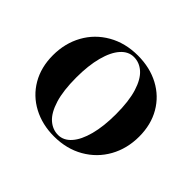

<svg xmlns="http://www.w3.org/2000/svg" viewBox="-127 -708 898 898"><g transform="rotate(45 322.5 -258.5)"><path d="M599.1 -267.1Q599.1 -187.5 563.5 -123.5Q527.8 -59.6 463.6 -22.7Q399.4 14.2 316.4 14.2Q238.3 14.2 176.3 -18.8Q114.3 -51.8 79.3 -111.8Q44.4 -171.9 44.4 -251Q44.4 -330.1 79.6 -393.8Q114.7 -457.5 179.2 -494.4Q243.7 -531.2 327.1 -531.2Q406.2 -531.2 468 -498.3Q529.8 -465.3 564.5 -405.5Q599.1 -345.7 599.1 -267.1ZM195.3 -254.4Q195.3 -168 212.6 -111.8Q230 -55.7 259.3 -29.8Q288.6 -3.9 325.2 -3.9Q361.3 -3.9 389.2 -35.2Q417 -66.4 432.6 -125.2Q448.2 -184.1 448.2 -264.2Q448.2 -350.1 430.9 -405.8Q413.6 -461.4 384.3 -487.3Q355 -513.2 318.4 -513.2Q282.2 -513.2 254.4 -482.2Q226.6 -451.2 210.9 -392.6Q195.3 -334 195.3 -254.4Z"/></g></svg>

Font: TypoPRO Playfair Display SC
Style: Bold
Weight: 700
Designer: Claus Eggers Sørensen
Foundry: Claus Eggers Sørensen
Version: Version 1.004;PS 001.004;hotconv 1.0.70;makeotf.lib2.5.58329